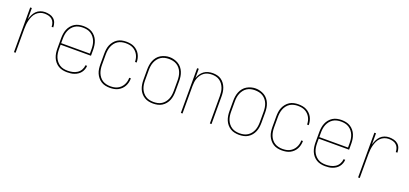

<svg xmlns="http://www.w3.org/2000/svg" viewBox="18 -1310 4464 2097"><g transform="rotate(20 2250.0 -261.5)"><path d="M132 0V-520H151V-390Q159 -417 171 -442.5Q183 -468 202.5 -488Q222 -508 249 -518Q276 -528 303 -528Q330 -528 357 -521.5Q384 -515 404.5 -497.5Q425 -480 434 -454Q443 -428 443 -401H424Q424 -424 416 -446.5Q408 -469 390.5 -484Q373 -499 350 -504.5Q327 -510 303 -510Q277 -510 252.5 -500Q228 -490 209.5 -471.5Q191 -453 180 -429Q169 -405 162.5 -379.5Q156 -354 153.5 -328Q151 -302 151 -276V0Z M751 8Q724 8 698 2.5Q672 -3 649.5 -16.5Q627 -30 609.5 -51Q592 -72 582 -96.5Q572 -121 568 -147Q564 -173 564 -200V-320Q564 -346 568 -372.5Q572 -399 582 -423.5Q592 -448 609 -468.5Q626 -489 648.5 -503Q671 -517 697.5 -522.5Q724 -528 750 -528Q776 -528 802.5 -522.5Q829 -517 851.5 -503Q874 -489 891 -468.5Q908 -448 918 -423.5Q928 -399 932 -372.5Q936 -346 936 -320V-251H583V-200Q583 -176 586.5 -152Q590 -128 599 -106Q608 -84 623.5 -65Q639 -46 659 -33Q679 -20 703 -15Q727 -10 751 -10Q779 -10 807.5 -16Q836 -22 860 -37.5Q884 -53 898.5 -78.5Q913 -104 915 -133H934Q933 -111 925.5 -90.5Q918 -70 905 -53Q892 -36 874 -24Q856 -12 835.5 -4.5Q815 3 793.5 5.5Q772 8 751 8ZM583 -269H917V-320Q917 -344 913.5 -368Q910 -392 901 -414Q892 -436 877 -455Q862 -474 841.5 -487Q821 -500 797.5 -505Q774 -510 750 -510Q726 -510 702.5 -505Q679 -500 658.5 -487Q638 -474 623 -455Q608 -436 599 -414Q590 -392 586.5 -368Q583 -344 583 -320Z M1247 8Q1221 8 1195 2.5Q1169 -3 1147 -17Q1125 -31 1108 -52Q1091 -73 1081 -97Q1071 -121 1067.5 -147.5Q1064 -174 1064 -200V-320Q1064 -346 1067.5 -372.5Q1071 -399 1081 -423Q1091 -447 1108 -468Q1125 -489 1147 -503Q1169 -517 1195 -522.5Q1221 -528 1247 -528Q1271 -528 1295 -524Q1319 -520 1340 -509.5Q1361 -499 1378.5 -482.5Q1396 -466 1407.5 -445Q1419 -424 1424.5 -400.5Q1430 -377 1430 -353Q1430 -353 1430 -352.5Q1430 -352 1430 -352H1411Q1411 -352 1411 -352.5Q1411 -353 1411 -353Q1411 -374 1406 -395Q1401 -416 1390.5 -435Q1380 -454 1364.5 -469Q1349 -484 1330 -493.5Q1311 -503 1290 -506.5Q1269 -510 1247 -510Q1224 -510 1200.5 -504.5Q1177 -499 1157 -486.5Q1137 -474 1122 -454.5Q1107 -435 1098.5 -413Q1090 -391 1086.5 -367.5Q1083 -344 1083 -320V-200Q1083 -176 1086.5 -152.5Q1090 -129 1098.5 -107Q1107 -85 1122 -65.5Q1137 -46 1157 -33.5Q1177 -21 1200.5 -15.5Q1224 -10 1247 -10Q1269 -10 1290 -13.5Q1311 -17 1330 -26.5Q1349 -36 1364.5 -51Q1380 -66 1390.5 -85Q1401 -104 1406 -125Q1411 -146 1411 -167Q1411 -167 1411 -167.5Q1411 -168 1411 -168H1430Q1430 -168 1430 -167.5Q1430 -167 1430 -167Q1430 -143 1424.5 -119.5Q1419 -96 1407.5 -75Q1396 -54 1378.5 -37.5Q1361 -21 1340 -10.5Q1319 0 1295 4Q1271 8 1247 8Z M1750 8Q1724 8 1697.5 2.5Q1671 -3 1648.5 -17Q1626 -31 1609 -51.5Q1592 -72 1582 -96.5Q1572 -121 1568 -147.5Q1564 -174 1564 -200V-320Q1564 -346 1568 -372.5Q1572 -399 1582 -423.5Q1592 -448 1609 -469Q1626 -490 1649 -503.5Q1672 -517 1698 -524Q1724 -531 1750 -531Q1776 -531 1802 -524Q1828 -517 1851 -503.5Q1874 -490 1891 -469Q1908 -448 1918 -423.5Q1928 -399 1932 -372.5Q1936 -346 1936 -320V-200Q1936 -174 1932 -147.5Q1928 -121 1918 -96.5Q1908 -72 1891 -51.5Q1874 -31 1851.5 -17Q1829 -3 1802.5 2.5Q1776 8 1750 8ZM1750 -10Q1774 -10 1797.5 -15Q1821 -20 1841.5 -33Q1862 -46 1877 -65Q1892 -84 1901 -106Q1910 -128 1913.5 -152Q1917 -176 1917 -200V-320Q1917 -344 1913.5 -368Q1910 -392 1901 -414.5Q1892 -437 1876.5 -456Q1861 -475 1840.5 -487.5Q1820 -500 1796 -505Q1772 -510 1748 -510Q1724 -510 1700.5 -504.5Q1677 -499 1657 -486Q1637 -473 1622.5 -454Q1608 -435 1599 -413Q1590 -391 1586.5 -367.5Q1583 -344 1583 -320V-200Q1583 -176 1586.5 -152Q1590 -128 1599 -106Q1608 -84 1623 -65Q1638 -46 1658.5 -33Q1679 -20 1702.5 -15Q1726 -10 1750 -10Z M2072 0V-520H2091V-412Q2100 -438 2115 -460.5Q2130 -483 2152 -499Q2174 -515 2200.5 -521.5Q2227 -528 2253 -528Q2279 -528 2304.5 -522Q2330 -516 2351 -501.5Q2372 -487 2387.5 -466Q2403 -445 2412 -421Q2421 -397 2424.5 -371.5Q2428 -346 2428 -320V0H2409V-320Q2409 -343 2406 -366.5Q2403 -390 2394.5 -412Q2386 -434 2372 -453Q2358 -472 2339 -485.5Q2320 -499 2296.5 -504.5Q2273 -510 2250 -510Q2227 -510 2203.5 -504.5Q2180 -499 2161 -485.5Q2142 -472 2128 -453Q2114 -434 2105.5 -412Q2097 -390 2094 -366.5Q2091 -343 2091 -320V0Z M2750 8Q2724 8 2697.5 2.5Q2671 -3 2648.5 -17Q2626 -31 2609 -51.5Q2592 -72 2582 -96.5Q2572 -121 2568 -147.5Q2564 -174 2564 -200V-320Q2564 -346 2568 -372.5Q2572 -399 2582 -423.5Q2592 -448 2609 -469Q2626 -490 2649 -503.5Q2672 -517 2698 -524Q2724 -531 2750 -531Q2776 -531 2802 -524Q2828 -517 2851 -503.5Q2874 -490 2891 -469Q2908 -448 2918 -423.5Q2928 -399 2932 -372.5Q2936 -346 2936 -320V-200Q2936 -174 2932 -147.5Q2928 -121 2918 -96.5Q2908 -72 2891 -51.5Q2874 -31 2851.5 -17Q2829 -3 2802.5 2.5Q2776 8 2750 8ZM2750 -10Q2774 -10 2797.5 -15Q2821 -20 2841.5 -33Q2862 -46 2877 -65Q2892 -84 2901 -106Q2910 -128 2913.5 -152Q2917 -176 2917 -200V-320Q2917 -344 2913.5 -368Q2910 -392 2901 -414.5Q2892 -437 2876.5 -456Q2861 -475 2840.5 -487.5Q2820 -500 2796 -505Q2772 -510 2748 -510Q2724 -510 2700.5 -504.5Q2677 -499 2657 -486Q2637 -473 2622.5 -454Q2608 -435 2599 -413Q2590 -391 2586.5 -367.5Q2583 -344 2583 -320V-200Q2583 -176 2586.5 -152Q2590 -128 2599 -106Q2608 -84 2623 -65Q2638 -46 2658.5 -33Q2679 -20 2702.5 -15Q2726 -10 2750 -10Z M3247 8Q3221 8 3195 2.5Q3169 -3 3147 -17Q3125 -31 3108 -52Q3091 -73 3081 -97Q3071 -121 3067.5 -147.5Q3064 -174 3064 -200V-320Q3064 -346 3067.5 -372.5Q3071 -399 3081 -423Q3091 -447 3108 -468Q3125 -489 3147 -503Q3169 -517 3195 -522.5Q3221 -528 3247 -528Q3271 -528 3295 -524Q3319 -520 3340 -509.5Q3361 -499 3378.5 -482.5Q3396 -466 3407.5 -445Q3419 -424 3424.5 -400.5Q3430 -377 3430 -353Q3430 -353 3430 -352.5Q3430 -352 3430 -352H3411Q3411 -352 3411 -352.5Q3411 -353 3411 -353Q3411 -374 3406 -395Q3401 -416 3390.5 -435Q3380 -454 3364.5 -469Q3349 -484 3330 -493.5Q3311 -503 3290 -506.5Q3269 -510 3247 -510Q3224 -510 3200.5 -504.5Q3177 -499 3157 -486.5Q3137 -474 3122 -454.5Q3107 -435 3098.5 -413Q3090 -391 3086.5 -367.5Q3083 -344 3083 -320V-200Q3083 -176 3086.5 -152.5Q3090 -129 3098.5 -107Q3107 -85 3122 -65.5Q3137 -46 3157 -33.5Q3177 -21 3200.5 -15.5Q3224 -10 3247 -10Q3269 -10 3290 -13.5Q3311 -17 3330 -26.5Q3349 -36 3364.5 -51Q3380 -66 3390.5 -85Q3401 -104 3406 -125Q3411 -146 3411 -167Q3411 -167 3411 -167.5Q3411 -168 3411 -168H3430Q3430 -168 3430 -167.5Q3430 -167 3430 -167Q3430 -143 3424.5 -119.5Q3419 -96 3407.5 -75Q3396 -54 3378.5 -37.5Q3361 -21 3340 -10.5Q3319 0 3295 4Q3271 8 3247 8Z M3751 8Q3724 8 3698 2.5Q3672 -3 3649.5 -16.5Q3627 -30 3609.5 -51Q3592 -72 3582 -96.5Q3572 -121 3568 -147Q3564 -173 3564 -200V-320Q3564 -346 3568 -372.5Q3572 -399 3582 -423.5Q3592 -448 3609 -468.5Q3626 -489 3648.5 -503Q3671 -517 3697.5 -522.5Q3724 -528 3750 -528Q3776 -528 3802.5 -522.5Q3829 -517 3851.5 -503Q3874 -489 3891 -468.5Q3908 -448 3918 -423.5Q3928 -399 3932 -372.5Q3936 -346 3936 -320V-251H3583V-200Q3583 -176 3586.5 -152Q3590 -128 3599 -106Q3608 -84 3623.5 -65Q3639 -46 3659 -33Q3679 -20 3703 -15Q3727 -10 3751 -10Q3779 -10 3807.5 -16Q3836 -22 3860 -37.5Q3884 -53 3898.5 -78.5Q3913 -104 3915 -133H3934Q3933 -111 3925.5 -90.5Q3918 -70 3905 -53Q3892 -36 3874 -24Q3856 -12 3835.5 -4.5Q3815 3 3793.5 5.5Q3772 8 3751 8ZM3583 -269H3917V-320Q3917 -344 3913.5 -368Q3910 -392 3901 -414Q3892 -436 3877 -455Q3862 -474 3841.5 -487Q3821 -500 3797.5 -505Q3774 -510 3750 -510Q3726 -510 3702.5 -505Q3679 -500 3658.5 -487Q3638 -474 3623 -455Q3608 -436 3599 -414Q3590 -392 3586.5 -368Q3583 -344 3583 -320Z M4132 0V-520H4151V-390Q4159 -417 4171 -442.5Q4183 -468 4202.5 -488Q4222 -508 4249 -518Q4276 -528 4303 -528Q4330 -528 4357 -521.5Q4384 -515 4404.5 -497.5Q4425 -480 4434 -454Q4443 -428 4443 -401H4424Q4424 -424 4416 -446.5Q4408 -469 4390.5 -484Q4373 -499 4350 -504.5Q4327 -510 4303 -510Q4277 -510 4252.5 -500Q4228 -490 4209.5 -471.5Q4191 -453 4180 -429Q4169 -405 4162.5 -379.5Q4156 -354 4153.5 -328Q4151 -302 4151 -276V0Z"/></g></svg>

Font: Zed Mono Thin
Style: Regular
Weight: 100
Monospace: yes
Designer: Belleve Invis
Foundry: Belleve Invis
Version: Version 1.0.0; ttfautohint (v1.8.4)